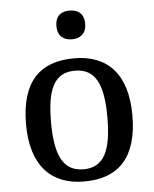

<svg xmlns="http://www.w3.org/2000/svg" viewBox="-54 -809 695 865"><g transform="rotate(-5 293.5 -376.5)"><path d="M293 -633C328 -633 358 -651 358 -698C358 -746 328 -763 293 -763C257 -763 228 -746 228 -698C228 -651 257 -633 293 -633ZM292 10C451 10 534 -81 534 -269C534 -457 443 -547 295 -547C135 -547 53 -457 53 -269C53 -81 144 10 292 10ZM294 -45C200 -45 166 -122 166 -269C166 -417 199 -491 293 -491C387 -491 421 -417 421 -269C421 -122 388 -45 294 -45Z"/></g></svg>

Font: Noto Serif Medium
Style: Regular
Weight: 500
Designer: Monotype Design Team
Foundry: Monotype Imaging Inc.
Version: Version 2.013